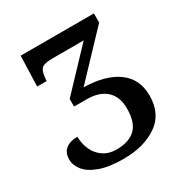

<svg xmlns="http://www.w3.org/2000/svg" viewBox="-168 -845 945 988"><g transform="rotate(-30 305.0 -351.5)"><path d="M40 -126Q40 -166 65.5 -186.5Q91 -207 135 -207Q135 -167 151 -130.5Q167 -94 199.5 -71.5Q232 -49 279 -49Q351 -49 390 -85.5Q429 -122 429 -206Q429 -276 388 -313Q347 -350 273 -350H198V-395L411 -620H226Q180 -620 163.5 -607.5Q147 -595 143 -554L141 -534H85L91 -714H526V-660L290 -411Q418 -409 490.5 -356.5Q563 -304 563 -205Q563 -96 484.5 -42.5Q406 11 285 11Q200 11 145 -9Q90 -29 65 -60.5Q40 -92 40 -126Z"/></g></svg>

Font: Noto Serif SemiBold
Style: Regular
Weight: 600
Designer: Monotype Design Team
Foundry: Monotype Imaging Inc.
Version: Version 1.001